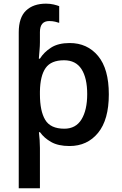

<svg xmlns="http://www.w3.org/2000/svg" viewBox="-20 -785 663 1045"><path d="M230.5 -765.1Q252.9 -765.1 272.2 -760.5Q291.5 -755.9 302.2 -751.5V-660.6Q294.4 -663.6 279.8 -667Q265.1 -670.4 248 -670.4Q197.3 -670.4 197.3 -610.4V-555.2Q197.3 -535.6 195.1 -511.2Q192.9 -486.8 191.4 -465.8H197.3Q219.2 -501 258.1 -525.9Q296.9 -550.8 359.4 -550.8Q455.1 -550.8 513.7 -480.5Q572.3 -410.2 572.3 -271.5Q572.3 -133.3 513.7 -61.8Q455.1 9.8 358.4 9.8Q296.9 9.8 258.3 -12.2Q219.7 -34.2 197.8 -65.4H191.9Q194.3 -45.9 195.8 -22.9Q197.3 0 197.3 20.5V239.7H82V-608.9Q82 -689.5 121.6 -727.3Q161.1 -765.1 230.5 -765.1ZM328.6 -457Q257.8 -457 228.3 -414.8Q198.7 -372.6 197.3 -287.6V-271.5Q197.3 -180.7 226.1 -132.6Q254.9 -84.5 330.1 -84.5Q392.6 -84.5 423.6 -135.3Q454.6 -186 454.6 -272.9Q454.6 -360.4 423.6 -408.7Q392.6 -457 328.6 -457Z"/></svg>

Font: Open Sans SemiBold
Style: Regular
Weight: 600
Designer: Monotype Design Team
Foundry: Monotype Imaging Inc.
Version: Version 3.003; ttfautohint (v1.8.4)